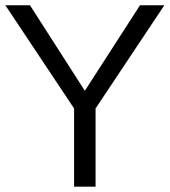

<svg xmlns="http://www.w3.org/2000/svg" viewBox="-20 -696 633 716"><path d="M296.4 -357.4 91.8 -676.3H0L256.3 -291.5V0H336.4V-291.5L592.8 -676.3H502Z"/></svg>

Font: Estedad Regular
Style: Regular
Weight: 400
Designer: Amin Abedi
Version: Version 7.3